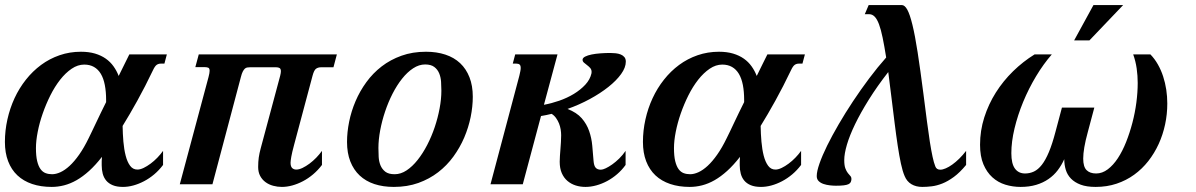

<svg xmlns="http://www.w3.org/2000/svg" viewBox="-22 -736 4777 767"><path d="M526.9 -58.6Q538.1 -58.6 551.8 -65.2Q565.4 -71.8 579.6 -82.3Q593.8 -92.8 606.7 -106.2Q619.6 -119.6 629.4 -133.3V-77.1Q613.3 -55.7 593.8 -39.3Q574.2 -22.9 553.2 -12Q532.2 -1 510.7 4.9Q489.3 10.7 469.2 10.7Q444.8 10.7 428.5 3.9Q412.1 -2.9 402.3 -14.6Q392.6 -26.4 388.4 -42Q384.3 -57.6 384.3 -75.7Q384.3 -83.5 384.3 -92Q384.3 -100.6 385.3 -109.4Q359.4 -76.2 334 -53.2Q308.6 -30.3 283.7 -16.1Q258.8 -2 233.9 4.4Q209 10.7 184.6 10.7Q141.1 10.7 106.4 -1Q71.8 -12.7 47.6 -35.4Q23.4 -58.1 10.5 -91.8Q-2.4 -125.5 -2.4 -168.9Q-2.4 -214.4 7.6 -259Q17.6 -303.7 36.1 -343.8Q54.7 -383.8 81.5 -417.7Q108.4 -451.7 142.1 -476.6Q175.8 -501.5 216.1 -515.4Q256.3 -529.3 301.3 -529.3Q333 -529.3 357.7 -522Q382.3 -514.6 400.6 -501.7Q418.9 -488.8 431.6 -470.9Q444.3 -453.1 452.1 -432.6Q464.4 -457 475.1 -479.2Q485.8 -501.5 494.6 -518.6H644.5L634.8 -481.9H621.1Q610.8 -481.9 603.8 -476.8Q596.7 -471.7 589.4 -456.1Q557.6 -389.6 526.6 -333.7Q495.6 -277.8 467.8 -232.9Q468.3 -201.2 470.9 -170.2Q473.6 -139.2 480 -114.3Q486.3 -89.4 497.6 -74Q508.8 -58.6 526.9 -58.6ZM401.9 -336.9Q401.9 -370.1 396.7 -396.5Q391.6 -422.9 380.9 -440.9Q370.1 -459 353.5 -468.5Q336.9 -478 314.5 -478Q288.6 -478 264.2 -461.4Q239.7 -444.8 218.3 -417.5Q196.8 -390.1 179.2 -355Q161.6 -319.8 148.7 -282.7Q135.7 -245.6 128.7 -209.5Q121.6 -173.3 121.6 -144.5Q121.6 -112.8 126.5 -92.5Q131.3 -72.3 139.9 -60.5Q148.4 -48.8 160.2 -44.4Q171.9 -40 186 -40Q201.7 -40 219.5 -48.1Q237.3 -56.2 256.1 -73.5Q274.9 -90.8 294.2 -118.2Q313.5 -145.5 332.5 -184.6Q338.4 -196.3 345.9 -212.2Q353.5 -228 362.3 -246.6Q371.1 -265.1 381.1 -285.9Q391.1 -306.6 401.9 -328.1Z M1097.2 -433.1Q1100.1 -444.8 1100.1 -451.2Q1100.1 -460.9 1095 -464.1Q1089.8 -467.3 1080.6 -467.3H977.1Q970.2 -467.3 965.1 -466.3Q960 -465.3 955.8 -461.4Q951.7 -457.5 947.8 -450Q943.8 -442.4 940.4 -428.7L826.7 0H696.3L811 -428.2Q815.4 -444.8 815.4 -453.1Q815.4 -462.9 810.3 -465.3Q805.2 -467.8 795.9 -467.8H758.3L772 -518.6H1323.7L1310.1 -467.3H1261.7Q1248.5 -467.3 1240.5 -461.4Q1232.4 -455.6 1226.6 -433.6L1152.8 -157.2Q1144.5 -126.5 1141.6 -109.6Q1138.7 -92.8 1138.7 -85.9Q1138.7 -71.3 1145 -64.9Q1151.4 -58.6 1161.6 -58.6Q1172.9 -58.6 1186.5 -65.2Q1200.2 -71.8 1214.4 -82.3Q1228.5 -92.8 1241.5 -106.2Q1254.4 -119.6 1264.2 -133.3V-77.1Q1248 -55.7 1228.5 -39.3Q1209 -22.9 1188 -12Q1167 -1 1145.5 4.9Q1124 10.7 1104 10.7Q1086.4 10.7 1069.3 6.1Q1052.2 1.5 1038.8 -8.3Q1025.4 -18.1 1017.3 -33.2Q1009.3 -48.3 1009.3 -68.8Q1009.3 -89.8 1011.7 -106.9Q1014.2 -124 1019.5 -143.6Z M1741.2 -374Q1741.2 -390.6 1740 -409.2Q1738.8 -427.7 1732.4 -443.1Q1726.1 -458.5 1712.9 -468.5Q1699.7 -478.5 1676.3 -478.5Q1651.9 -478.5 1628.4 -463.1Q1605 -447.8 1584.2 -421.6Q1563.5 -395.5 1546.1 -361.6Q1528.8 -327.6 1516.4 -290.5Q1503.9 -253.4 1496.8 -215.6Q1489.7 -177.7 1489.7 -144.5Q1489.7 -127.4 1490.7 -109.1Q1491.7 -90.8 1498 -75.4Q1504.4 -60.1 1517.3 -50Q1530.3 -40 1554.7 -40Q1579.1 -40 1602.3 -55.4Q1625.5 -70.8 1646.2 -96.9Q1667 -123 1684.6 -157Q1702.1 -190.9 1714.6 -228Q1727.1 -265.1 1734.1 -302.7Q1741.2 -340.3 1741.2 -374ZM1551.3 10.7Q1508.3 10.7 1473.6 -0.7Q1439 -12.2 1414.8 -34.9Q1390.6 -57.6 1377.4 -91.3Q1364.3 -125 1364.3 -168.9Q1364.3 -208 1372.8 -250Q1381.3 -292 1398.4 -332Q1415.5 -372.1 1441.7 -408Q1467.8 -443.8 1502.7 -470.7Q1537.6 -497.6 1581.8 -513.4Q1626 -529.3 1679.7 -529.3Q1722.7 -529.3 1757.3 -517.8Q1792 -506.3 1816.2 -483.6Q1840.3 -460.9 1853.5 -427.2Q1866.7 -393.6 1866.7 -349.6Q1866.7 -310.5 1858.2 -268.6Q1849.6 -226.6 1832.5 -186.5Q1815.4 -146.5 1789.3 -110.6Q1763.2 -74.7 1728.3 -47.9Q1693.4 -21 1649.2 -5.1Q1605 10.7 1551.3 10.7Z M2052.7 -433.6Q2055.2 -443.8 2056.6 -451.4Q2058.1 -459 2058.1 -464.4Q2058.1 -474.6 2053.5 -478.3Q2048.8 -481.9 2040 -481.9H2026.4L2036.1 -518.6H2205.1L2150.9 -317.4Q2180.7 -322.8 2212.2 -333.7Q2243.7 -344.7 2270.3 -360.8Q2296.9 -377 2316.2 -397.7Q2335.4 -418.5 2340.8 -442.9Q2341.3 -444.8 2341.3 -448.7Q2341.3 -458 2335.7 -464.4Q2330.1 -470.7 2323.2 -475.8Q2316.4 -481 2310.8 -485.8Q2305.2 -490.7 2305.2 -497.6Q2305.7 -504.9 2315.7 -510Q2325.7 -515.1 2341.3 -518.3Q2356.9 -521.5 2376.5 -522.9Q2396 -524.4 2416 -524.4Q2426.8 -524.4 2437.7 -523.2Q2448.7 -522 2457.8 -518.3Q2466.8 -514.6 2472.4 -507.8Q2478 -501 2478 -489.7Q2478 -466.3 2459.2 -440.2Q2440.4 -414.1 2408.4 -388.7Q2376.5 -363.3 2334.2 -340.3Q2292 -317.4 2245.1 -300.8Q2281.7 -286.6 2301.8 -263.7Q2321.8 -240.7 2331.5 -212.6Q2341.3 -184.6 2344 -153.8Q2346.7 -123 2349.1 -93.8Q2350.6 -73.7 2357.7 -65.9Q2364.7 -58.1 2378.4 -58.1Q2385.7 -58.1 2397.7 -63.7Q2409.7 -69.3 2423.6 -79.1Q2437.5 -88.9 2451.7 -102.8Q2465.8 -116.7 2477.1 -133.3V-77.1Q2462.4 -56.6 2443.4 -40.3Q2424.3 -23.9 2403.3 -12.7Q2382.3 -1.5 2360.1 4.6Q2337.9 10.7 2316.9 10.7Q2296.4 10.7 2277.8 4.9Q2259.3 -1 2244.9 -13.2Q2230.5 -25.4 2222.2 -44.4Q2213.9 -63.5 2213.9 -89.8Q2213.9 -100.1 2214.8 -113Q2215.8 -126 2216.8 -140.1Q2217.8 -154.3 2218.8 -168.7Q2219.7 -183.1 2219.7 -195.8Q2219.7 -206.5 2217.8 -218.8Q2215.8 -231 2211.2 -242.7Q2206.5 -254.4 2199.2 -264.6Q2191.9 -274.9 2181.6 -281.2Q2160.2 -275.9 2139.2 -272.5L2066.4 0H1937.5Z M3075.7 -58.6Q3086.9 -58.6 3100.6 -65.2Q3114.3 -71.8 3128.4 -82.3Q3142.6 -92.8 3155.5 -106.2Q3168.5 -119.6 3178.2 -133.3V-77.1Q3162.1 -55.7 3142.6 -39.3Q3123 -22.9 3102.1 -12Q3081.1 -1 3059.6 4.9Q3038.1 10.7 3018.1 10.7Q2993.7 10.7 2977.3 3.9Q2960.9 -2.9 2951.2 -14.6Q2941.4 -26.4 2937.3 -42Q2933.1 -57.6 2933.1 -75.7Q2933.1 -83.5 2933.1 -92Q2933.1 -100.6 2934.1 -109.4Q2908.2 -76.2 2882.8 -53.2Q2857.4 -30.3 2832.5 -16.1Q2807.6 -2 2782.7 4.4Q2757.8 10.7 2733.4 10.7Q2689.9 10.7 2655.3 -1Q2620.6 -12.7 2596.4 -35.4Q2572.3 -58.1 2559.3 -91.8Q2546.4 -125.5 2546.4 -168.9Q2546.4 -214.4 2556.4 -259Q2566.4 -303.7 2585 -343.8Q2603.5 -383.8 2630.4 -417.7Q2657.2 -451.7 2690.9 -476.6Q2724.6 -501.5 2764.9 -515.4Q2805.2 -529.3 2850.1 -529.3Q2881.8 -529.3 2906.5 -522Q2931.2 -514.6 2949.5 -501.7Q2967.8 -488.8 2980.5 -470.9Q2993.2 -453.1 3001 -432.6Q3013.2 -457 3023.9 -479.2Q3034.7 -501.5 3043.5 -518.6H3193.4L3183.6 -481.9H3169.9Q3159.7 -481.9 3152.6 -476.8Q3145.5 -471.7 3138.2 -456.1Q3106.4 -389.6 3075.4 -333.7Q3044.4 -277.8 3016.6 -232.9Q3017.1 -201.2 3019.8 -170.2Q3022.5 -139.2 3028.8 -114.3Q3035.2 -89.4 3046.4 -74Q3057.6 -58.6 3075.7 -58.6ZM2950.7 -336.9Q2950.7 -370.1 2945.6 -396.5Q2940.4 -422.9 2929.7 -440.9Q2918.9 -459 2902.3 -468.5Q2885.7 -478 2863.3 -478Q2837.4 -478 2813 -461.4Q2788.6 -444.8 2767.1 -417.5Q2745.6 -390.1 2728 -355Q2710.4 -319.8 2697.5 -282.7Q2684.6 -245.6 2677.5 -209.5Q2670.4 -173.3 2670.4 -144.5Q2670.4 -112.8 2675.3 -92.5Q2680.2 -72.3 2688.7 -60.5Q2697.3 -48.8 2709 -44.4Q2720.7 -40 2734.9 -40Q2750.5 -40 2768.3 -48.1Q2786.1 -56.2 2804.9 -73.5Q2823.7 -90.8 2843 -118.2Q2862.3 -145.5 2881.3 -184.6Q2887.2 -196.3 2894.8 -212.2Q2902.3 -228 2911.1 -246.6Q2919.9 -265.1 2929.9 -285.9Q2939.9 -306.6 2950.7 -328.1Z M3448.2 -715.8H3580.6Q3592.3 -715.8 3602.5 -697.3Q3612.8 -678.7 3623 -636.7Q3633.3 -594.7 3643.8 -526.9Q3654.3 -459 3667 -360.4Q3674.8 -299.3 3680.9 -252Q3687 -204.6 3692.6 -169.2Q3698.2 -133.8 3703.4 -109.9Q3708.5 -85.9 3714.4 -71.3Q3719.2 -58.1 3734.4 -58.1Q3743.7 -58.1 3756.1 -63.5Q3768.6 -68.8 3782.2 -78.6Q3795.9 -88.4 3810.1 -102.3Q3824.2 -116.2 3837.4 -133.3V-77.1Q3812.5 -46.9 3788.6 -29.3Q3764.6 -11.7 3742.4 -2.9Q3720.2 5.9 3700 8.3Q3679.7 10.7 3662.1 10.7Q3637.2 10.7 3618.9 -0.2Q3600.6 -11.2 3591.8 -32.7Q3583.5 -51.8 3576.9 -82.8Q3570.3 -113.8 3564.2 -154.1Q3558.1 -194.3 3552 -243.2Q3545.9 -292 3539.1 -347.2L3526.4 -448.2Q3481.9 -391.1 3449 -338.4Q3416 -285.6 3394 -240.2Q3372.1 -194.8 3361.3 -158.2Q3350.6 -121.6 3350.6 -96.7Q3350.6 -75.2 3355 -63.5Q3359.4 -51.8 3365 -44.7Q3370.6 -37.6 3375 -33Q3379.4 -28.3 3379.4 -21Q3378.9 -13.7 3376.5 -8.5Q3374 -3.4 3367.4 -0.2Q3360.8 2.9 3348.9 4.4Q3336.9 5.9 3317.4 5.9Q3306.2 5.9 3293 4.4Q3279.8 2.9 3268.1 -1Q3256.3 -4.9 3248.5 -12.5Q3240.7 -20 3240.7 -32.7Q3240.7 -51.3 3251.7 -82.8Q3262.7 -114.3 3282.2 -154.1Q3301.8 -193.8 3328.4 -239.5Q3355 -285.2 3385.7 -331.5Q3416.5 -377.9 3450.2 -422.9Q3483.9 -467.8 3518.1 -506.3Q3510.7 -552.7 3503.9 -585.7Q3497.1 -618.7 3489.3 -639.4Q3481.4 -660.2 3471.9 -669.7Q3462.4 -679.2 3450.7 -679.2H3432.6Z M4229.5 -100.1Q4218.8 -76.2 4203.4 -55.9Q4188 -35.6 4166.5 -20.8Q4145 -5.9 4117.4 2.4Q4089.8 10.7 4055.2 10.7Q4023.4 10.7 3994.1 1.7Q3964.8 -7.3 3942.4 -27.6Q3919.9 -47.9 3906.5 -79.8Q3893.1 -111.8 3893.1 -157.7Q3893.1 -213.9 3909.9 -266.8Q3926.8 -319.8 3956.1 -366.2Q3985.4 -412.6 4025.1 -451.4Q4064.9 -490.2 4110.8 -518.6H4179.7Q4146.5 -480.5 4116.9 -431.4Q4087.4 -382.3 4065.4 -329.1Q4043.5 -275.9 4030.8 -222.9Q4018.1 -169.9 4018.1 -124Q4018.1 -82 4032.5 -62.5Q4046.9 -43 4072.8 -43Q4091.8 -43 4108.4 -50.8Q4125 -58.6 4139.9 -77.6Q4154.8 -96.7 4168.2 -128.7Q4181.6 -160.6 4194.3 -209L4220.2 -306.2H4349.6L4323.7 -209Q4314 -173.8 4309.6 -147.7Q4305.2 -121.6 4305.2 -102.5Q4305.2 -69.8 4318.6 -56.4Q4332 -43 4356.9 -43Q4381.3 -43 4403.3 -59.6Q4425.3 -76.2 4443.6 -104Q4461.9 -131.8 4476.6 -168.7Q4491.2 -205.6 4501.7 -245.6Q4512.2 -285.6 4517.6 -326.7Q4522.9 -367.7 4522.9 -404.3Q4522.9 -433.6 4518.8 -462.6Q4514.6 -491.7 4504.9 -518.6H4573.7Q4590.8 -501 4603.5 -478.5Q4616.2 -456.1 4624.5 -430.7Q4632.8 -405.3 4637 -377.7Q4641.1 -350.1 4641.1 -322.3Q4641.1 -279.8 4632.3 -238.8Q4623.5 -197.8 4606.7 -160.9Q4589.8 -124 4565.2 -92.5Q4540.5 -61 4508.8 -38.1Q4477.1 -15.1 4438.5 -2.2Q4399.9 10.7 4355 10.7Q4318.8 10.7 4294.9 1.7Q4271 -7.3 4256.3 -22.5Q4241.7 -37.6 4235.6 -57.6Q4229.5 -77.6 4229.5 -100.1ZM4346.2 -715.8H4464.8L4330.1 -574.7H4269Z"/></svg>

Font: Arian AMU Serif
Style: Bold Italic
Weight: 700
Italic angle: -15°
Designer: Ruben Hakobyan (Tarumian)
Foundry: Ruben Hakobyan (Tarumian)
Version: Version 1.002